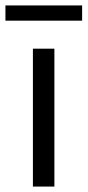

<svg xmlns="http://www.w3.org/2000/svg" viewBox="-44 -686 322 706"><path d="M258 -610H-24V-666H258ZM156 0H77V-507H156Z"/></svg>

Font: Hind Colombo
Style: Regular
Weight: 400
Designer: Jyotish Sonowal, Aditi Pimprikar
Foundry: Indian Type Foundry
Version: Version 1.000;PS 1.0;hotconv 1.0.86;makeotf.lib2.5.63406; tt